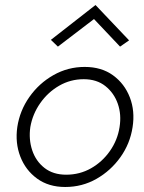

<svg xmlns="http://www.w3.org/2000/svg" viewBox="-20 -737 574 766"><path d="M49 -230Q40 -167 61 -112.5Q82 -58 128 -24.5Q174 9 240 9Q308 9 365 -23.5Q422 -56 460.5 -110Q499 -164 509 -230Q519 -294 498 -348.5Q477 -403 431 -436.5Q385 -470 318 -470Q251 -470 193.5 -437.5Q136 -405 97.5 -350.5Q59 -296 49 -230ZM101 -230Q110 -282 140.5 -325.5Q171 -369 216 -395Q261 -421 314 -421Q366 -421 400.5 -393.5Q435 -366 450 -323Q465 -280 457 -230Q449 -178 418.5 -134.5Q388 -91 343 -65.5Q298 -40 244 -40Q192 -40 157.5 -67Q123 -94 108.5 -137.5Q94 -181 101 -230ZM355 -661 459 -551 495 -576 361 -717 183 -578 211 -551Z"/></svg>

Font: Jost Light
Style: Italic
Weight: 300
Italic angle: -5°
Version: Version 3.710